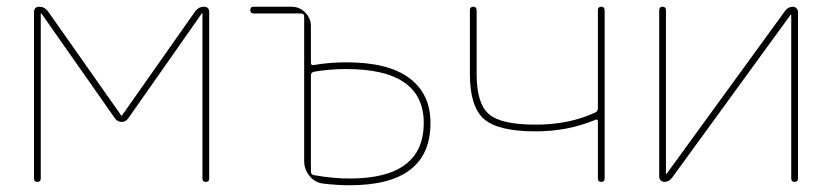

<svg xmlns="http://www.w3.org/2000/svg" viewBox="-20 -540 2470 570"><path d="M81 -10V-504Q81 -520 97 -520Q112 -520 122 -507L340 -197L341 -196L342 -197L560 -507Q570 -520 585 -520Q601 -520 601 -504V-10Q601 0 591 0Q581 0 581 -10V-500V-501L579 -500L361 -189Q353 -178 341 -178Q329 -178 321 -189L103 -500L101 -501V-500V-10Q101 0 91 0Q81 0 81 -10Z M903 -316V-30Q903 -22 912 -20Q969 -10 1018 -10Q1238 -10 1238 -175Q1238 -335 1008 -335Q958 -335 912 -327Q903 -325 903 -316ZM733 -500Q723 -500 723 -510Q723 -520 733 -520H846Q869 -520 886 -503Q903 -486 903 -463V-354Q903 -345 912 -347Q958 -355 1008 -355Q1133 -355 1195.5 -308Q1258 -261 1258 -175Q1258 10 1018 10Q982 10 939 5Q915 2 899 -17.5Q883 -37 883 -62V-491Q883 -500 874 -500Z M1570 -150Q1459 -150 1417 -186.5Q1375 -223 1375 -320V-510Q1375 -520 1385 -520Q1395 -520 1395 -510V-320Q1395 -233 1431 -201.5Q1467 -170 1570 -170Q1670 -170 1747 -206Q1755 -209 1755 -219V-510Q1755 -520 1765 -520Q1775 -520 1775 -510V-10Q1775 0 1765 0Q1755 0 1755 -10V-179Q1755 -188 1747 -184Q1665 -150 1570 -150Z M1952 0Q1946 0 1941.5 -4.5Q1937 -9 1937 -15V-510Q1937 -520 1947 -520Q1957 -520 1957 -510V-24L1958 -23L1959 -24L2311 -508Q2320 -520 2334 -520Q2340 -520 2344.5 -515.5Q2349 -511 2349 -505V-10Q2349 0 2339 0Q2329 0 2329 -10V-496L2328 -497L2327 -496L1975 -12Q1966 0 1952 0Z"/></svg>

Font: Rounded Mplus 1c Thin
Style: Regular
Weight: 250
Version: Version 1.059.20150529